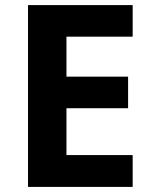

<svg xmlns="http://www.w3.org/2000/svg" viewBox="-20 -734 600 754"><path d="M501 0H90V-714H501V-590H241V-433H483V-309H241V-125H501Z"/></svg>

Font: Noto Sans Ol Chiki
Style: Regular
Weight: 400
Designer: Monotype Design Team, Lewis McGuffie
Foundry: Monotype Imaging Inc.
Version: Version 2.003